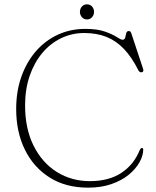

<svg xmlns="http://www.w3.org/2000/svg" viewBox="-20 -847 719 884"><path d="M639.5 -159Q639.5 -130.5 622.2 -99.8Q605 -69 572.8 -42.5Q540.5 -16 493.2 0.5Q446 17 385.5 17Q282.5 17 208.5 -29.8Q134.5 -76.5 94.5 -158Q54.5 -239.5 54.5 -345Q54.5 -425.5 78 -492.8Q101.5 -560 144.2 -609.8Q187 -659.5 245.2 -686.8Q303.5 -714 373 -714Q428.5 -714 463.5 -701.5Q498.5 -689 517.5 -676.5Q536.5 -664 544 -664Q554 -664 556.5 -674Q559 -684 561.2 -694Q563.5 -704 573 -704Q577 -704 579.8 -702Q582.5 -700 584.5 -694L639 -529.5Q641.5 -523 639 -518.5Q636.5 -514 630 -514Q626 -514 622.8 -516.5Q619.5 -519 617 -523.5Q587.5 -582.5 551.8 -620.5Q516 -658.5 471 -676.8Q426 -695 367.5 -695Q311 -695 261.2 -671Q211.5 -647 174.5 -602.8Q137.5 -558.5 116.5 -497.5Q95.5 -436.5 95.5 -361.5Q95.5 -254 135 -175.5Q174.5 -97 242 -55Q309.5 -13 393.5 -13Q482 -13 539.5 -51.5Q597 -90 623 -155.5Q625.5 -160.5 627.8 -163Q630 -165.5 633.5 -165.5Q636 -165.5 637.8 -164Q639.5 -162.5 639.5 -159ZM380.5 -757.5Q366 -757.5 357 -768Q348 -778.5 348 -792Q348 -806.5 357 -816.8Q366 -827 380.5 -827Q395 -827 404 -816.8Q413 -806.5 413 -792Q413 -778.5 404 -768Q395 -757.5 380.5 -757.5Z"/></svg>

Font: Fraunces Thin
Style: Regular
Weight: 250
Version: Version 1.000;[b76b70a41]